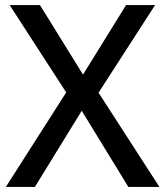

<svg xmlns="http://www.w3.org/2000/svg" viewBox="-20 -734 649 754"><path d="M606 0 367 -370 589 -714H475L306 -441L137 -714H18L240 -371L3 0H117L301 -299L484 0Z"/></svg>

Font: Noto Sans Medefaidrin Medium
Style: Regular
Weight: 500
Designer: Dalton Maag Ltd
Foundry: Dalton Maag Ltd
Version: Version 1.002